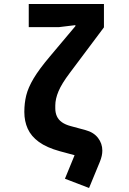

<svg xmlns="http://www.w3.org/2000/svg" viewBox="-20 -760 640 955"><path d="M123 -740H497V-624L327 -397Q287 -344 271 -306Q255 -268 255 -235V-221Q255 -199 263 -181.5Q271 -164 288 -152Q305 -140 331 -133L405 -113Q446 -102 467.5 -74Q489 -46 489 -11Q489 2 486 15.5Q483 29 477 44L423 175L303 129L351 12L277 -8Q212 -26 173.5 -54Q135 -82 118 -119.5Q101 -157 101 -203Q101 -247 110.5 -285.5Q120 -324 147 -369.5Q174 -415 228 -479L355 -630V-635L273 -625H123Z"/></svg>

Font: Lilex
Style: Regular
Weight: 400
Monospace: yes
Designer: Mike Abbink, Paul van der Laan, Pieter van Rosmalen, Mikhael Khrustik
Foundry: Mikhael Khrustik
Version: Version 2.510